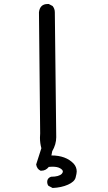

<svg xmlns="http://www.w3.org/2000/svg" viewBox="-20 -821 540 956"><path d="M242 115 221 104Q215 96 215 84Q215 66 234 59Q274 59 288 44Q293 38 293 33Q293 25 279.5 17Q266 9 241 9L223 10Q208 29 186 29H182Q164 21 160 -2L186 -83Q179 -108 179 -135L180 -157L174 -760Q179 -801 217 -801H223L242 -791Q253 -777 253 -760L260 -138Q260 -102 240 -68L236 -47Q308 -47 347 -6Q362 11 362 33Q362 42 356.5 63Q351 84 318.5 98.5Q286 113 242 115Z"/></svg>

Font: Xiaolai SC
Style: Regular
Weight: 400
Designer: Nozomi Seto 瀬戸のぞみ
Version: Version 3.11;December 4, 2020;FontCreator 13.0.0.2613 64-bit